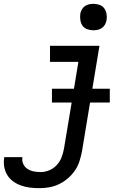

<svg xmlns="http://www.w3.org/2000/svg" viewBox="-78 -759 698 1002"><path d="M127 223Q102 223 78 220Q54 217 31.5 209Q9 201 -9.5 187.5Q-28 174 -40 154.5Q-52 135 -56 111.5Q-60 88 -56 63L-55 61H40L39 62Q36 81 43.5 97Q51 113 65.5 122.5Q80 132 98 135.5Q116 139 134 139Q157 139 179.5 129.5Q202 120 218.5 102Q235 84 243.5 61.5Q252 39 256 16L296 -224H193V-296H308L331 -436H183V-520H441L404 -296H495V-224H392L350 30Q345 56 337 81.5Q329 107 313.5 130Q298 153 276.5 171.5Q255 190 230 202Q205 214 179 218.5Q153 223 127 223ZM409 -601Q393 -601 377.5 -606.5Q362 -612 353 -624.5Q344 -637 341.5 -653.5Q339 -670 341 -687Q343 -698 349 -709Q355 -720 365 -727Q375 -734 386.5 -736.5Q398 -739 410 -739Q426 -739 441.5 -733.5Q457 -728 466 -715.5Q475 -703 478 -686.5Q481 -670 478 -653Q476 -642 470 -631Q464 -620 454 -613Q444 -606 432.5 -603.5Q421 -601 409 -601Z"/></svg>

Font: Iosevka Md Ex Obl
Style: Regular
Weight: 500
Width: 7
Italic angle: -9°
Monospace: yes
Designer: Belleve Invis
Foundry: Belleve Invis
Version: Version 32.5.0; ttfautohint (v1.8.4)